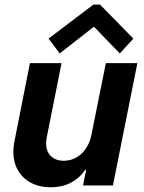

<svg xmlns="http://www.w3.org/2000/svg" viewBox="-20 -793 615 821"><path d="M462.9 0H335L348.6 -67.9H345.7Q292 7.8 197.3 7.8Q149.4 7.8 113.3 -11Q77.1 -29.8 57.1 -64.2Q37.1 -98.6 37.1 -144Q37.1 -165 41.5 -187.5L107.9 -522.9H243.2L179.7 -204.6Q177.2 -193.8 177.2 -179.7Q177.2 -144.5 198.2 -125Q219.2 -105.5 252.9 -105.5Q281.2 -105.5 305.9 -119.4Q330.6 -133.3 347.4 -158.2Q364.3 -183.1 370.6 -214.8L432.6 -522.9H567.4ZM187.5 -627.9 379.4 -773.4H407.7L550.3 -627.9L492.2 -564.5L383.3 -677.2H379.4L235.4 -564.5Z"/></svg>

Font: Reddit Sans Chocolate
Style: Bold Italic
Weight: 700
Italic angle: -11.25°
Designer: Stephen Hutchings
Version: Version 1.013